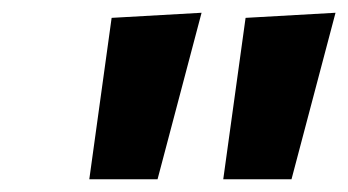

<svg xmlns="http://www.w3.org/2000/svg" viewBox="-20 -798 546 301"><path d="M227 -517H120L155 -770L296 -778ZM437 -517H330L365 -770L506 -778Z"/></svg>

Font: Arvo
Style: Bold Italic
Weight: 700
Italic angle: -13°
Designer: Anton Koovit (Cyrillic Expansion: Cyreal)
Foundry: Anton Koovit, Yassin Baggar
Version: Version 3.000